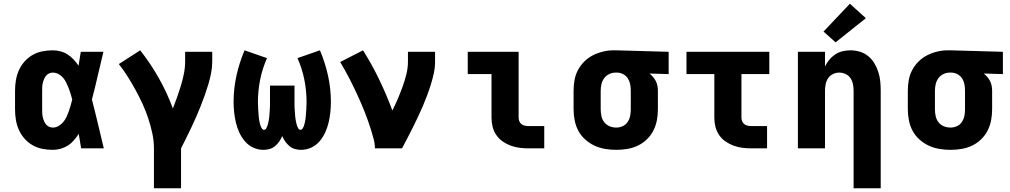

<svg xmlns="http://www.w3.org/2000/svg" viewBox="-20 -799 5440 1034"><path d="M264 8Q236 8 208 2.5Q180 -3 155.5 -17Q131 -31 112 -52.5Q93 -74 81.5 -100Q70 -126 65.5 -154Q61 -182 61 -210V-310Q61 -338 65.5 -366Q70 -394 81.5 -420Q93 -446 112 -467.5Q131 -489 155.5 -503Q180 -517 208 -522.5Q236 -528 264 -528Q285 -528 306 -522.5Q327 -517 344.5 -505.5Q362 -494 376.5 -478.5Q391 -463 403 -445Q406 -464 409 -482.5Q412 -501 415 -520H537Q521 -456 506.5 -391.5Q492 -327 475 -263Q492 -198 507.5 -132Q523 -66 539 0H417Q414 -19 410.5 -39Q407 -59 404 -78Q392 -60 378 -43.5Q364 -27 346 -15.5Q328 -4 307 2Q286 8 264 8ZM264 -112Q281 -112 295.5 -120.5Q310 -129 320.5 -141.5Q331 -154 338 -169Q345 -184 350.5 -199.5Q356 -215 360.5 -231Q365 -247 369 -263Q365 -278 360.5 -293.5Q356 -309 350 -324Q344 -339 337 -353.5Q330 -368 319.5 -380.5Q309 -393 294.5 -400.5Q280 -408 264 -408Q254 -408 244 -403.5Q234 -399 227.5 -390.5Q221 -382 217 -372.5Q213 -363 210.5 -352.5Q208 -342 207.5 -331.5Q207 -321 207 -310V-210Q207 -199 207.5 -188.5Q208 -178 210.5 -167.5Q213 -157 217 -147.5Q221 -138 227.5 -129.5Q234 -121 244 -116.5Q254 -112 264 -112Z M809 215V0Q809 -42 800 -82.5Q791 -123 778 -162.5Q765 -202 747.5 -240Q730 -278 710 -314.5Q690 -351 668 -386Q646 -421 620 -454L735 -528Q791 -457 835.5 -378Q880 -299 911 -215Q923 -245 934 -276Q945 -307 954.5 -338.5Q964 -370 970.5 -402.5Q977 -435 977 -468V-520H1123V-468Q1123 -437 1117 -406Q1111 -375 1102 -345Q1093 -315 1082.5 -285.5Q1072 -256 1060.5 -227Q1049 -198 1036.5 -169.5Q1024 -141 1010.5 -112.5Q997 -84 983 -56Q969 -28 955 0V215Z M1399 8Q1370 8 1344 -4Q1318 -16 1299.5 -37.5Q1281 -59 1269 -85Q1257 -111 1250.5 -138.5Q1244 -166 1241 -194Q1238 -222 1238 -250Q1238 -322 1253.5 -392Q1269 -462 1297 -528L1418 -486Q1393 -430 1381 -370Q1369 -310 1369 -249Q1369 -242 1369.5 -235.5Q1370 -229 1370 -222.5Q1370 -216 1370.5 -209.5Q1371 -203 1371.5 -196Q1372 -189 1372.5 -182.5Q1373 -176 1373.5 -169.5Q1374 -163 1375 -156.5Q1376 -150 1377.5 -143.5Q1379 -137 1380.5 -130.5Q1382 -124 1384.5 -118Q1387 -112 1391 -106Q1395 -100 1402 -100Q1409 -100 1413 -106.5Q1417 -113 1419.5 -119.5Q1422 -126 1423.5 -133Q1425 -140 1426.5 -147Q1428 -154 1429 -161Q1430 -168 1430.5 -175Q1431 -182 1431.5 -189Q1432 -196 1432.5 -203Q1433 -210 1433.5 -217.5Q1434 -225 1434 -232Q1434 -239 1434 -246Q1434 -253 1434 -260V-338H1566V-260Q1566 -253 1566 -246Q1566 -239 1566 -232Q1566 -225 1566.5 -217.5Q1567 -210 1567.5 -203Q1568 -196 1568.5 -189Q1569 -182 1569.5 -175Q1570 -168 1571 -161Q1572 -154 1573.5 -147Q1575 -140 1576.5 -133Q1578 -126 1580.5 -119.5Q1583 -113 1587 -106.5Q1591 -100 1598 -100Q1605 -100 1609 -106Q1613 -112 1615.5 -118Q1618 -124 1619.5 -130.5Q1621 -137 1622.5 -143.5Q1624 -150 1625 -156.5Q1626 -163 1626.5 -169.5Q1627 -176 1627.5 -182.5Q1628 -189 1628.5 -196Q1629 -203 1629.5 -209.5Q1630 -216 1630 -222.5Q1630 -229 1630.5 -235.5Q1631 -242 1631 -249Q1631 -310 1619 -370Q1607 -430 1582 -486L1703 -528Q1731 -462 1746.5 -392Q1762 -322 1762 -250Q1762 -222 1759 -194Q1756 -166 1749.5 -138.5Q1743 -111 1731 -85Q1719 -59 1700.5 -37.5Q1682 -16 1656 -4Q1630 8 1601 8Q1585 8 1568.5 3.5Q1552 -1 1539 -12Q1526 -23 1516.5 -36.5Q1507 -50 1500 -66Q1493 -50 1483.5 -36.5Q1474 -23 1461 -12Q1448 -1 1431.5 3.5Q1415 8 1399 8Z M1999 0Q1999 -25 1992.5 -49.5Q1986 -74 1978.5 -98.5Q1971 -123 1962.5 -146.5Q1954 -170 1945 -193.5Q1936 -217 1926 -240Q1916 -263 1905.5 -286Q1895 -309 1884 -331.5Q1873 -354 1861.5 -376.5Q1850 -399 1837.5 -421Q1825 -443 1812 -465L1935 -528Q1983 -452 2022.5 -370Q2062 -288 2093 -204Q2109 -235 2122.5 -267Q2136 -299 2148 -332Q2160 -365 2168.5 -399Q2177 -433 2177 -468V-520H2323V-468Q2323 -436 2316.5 -405.5Q2310 -375 2300.5 -344.5Q2291 -314 2280 -284.5Q2269 -255 2256.5 -226Q2244 -197 2230.5 -168.5Q2217 -140 2203 -112Q2189 -84 2174.5 -56Q2160 -28 2145 0Z M2827 0Q2803 0 2778.5 -3Q2754 -6 2731 -14.5Q2708 -23 2687.5 -37Q2667 -51 2653 -71.5Q2639 -92 2633 -116Q2627 -140 2627 -165V-400H2499V-520H2773V-165Q2773 -155 2777 -145.5Q2781 -136 2789 -130Q2797 -124 2807 -122Q2817 -120 2827 -120H2911V0Z M3299 8Q3269 8 3239 3Q3209 -2 3182 -14.5Q3155 -27 3132 -47.5Q3109 -68 3095 -94Q3081 -120 3075 -150Q3069 -180 3069 -210V-310Q3069 -339 3074 -367.5Q3079 -396 3092.5 -421.5Q3106 -447 3126.5 -467.5Q3147 -488 3172.5 -501Q3198 -514 3226.5 -521Q3255 -528 3283 -528Q3288 -528 3292 -528Q3296 -528 3300 -528L3581 -520V-400L3478 -403Q3488 -395 3497 -384.5Q3506 -374 3512 -362Q3518 -350 3520.5 -336.5Q3523 -323 3523 -310V-210Q3523 -180 3517.5 -151Q3512 -122 3498.5 -95.5Q3485 -69 3463 -48Q3441 -27 3414.5 -14.5Q3388 -2 3358.5 3Q3329 8 3299 8ZM3299 -112Q3317 -112 3333.5 -119.5Q3350 -127 3360 -142Q3370 -157 3373.5 -174.5Q3377 -192 3377 -210V-310Q3377 -327 3374 -344Q3371 -361 3362 -375.5Q3353 -390 3338 -398.5Q3323 -407 3306 -408H3300Q3299 -408 3297.5 -408Q3296 -408 3295 -408Q3277 -408 3260.5 -400Q3244 -392 3233.5 -377.5Q3223 -363 3219 -345.5Q3215 -328 3215 -310V-210Q3215 -192 3219 -173.5Q3223 -155 3234.5 -140.5Q3246 -126 3263 -119Q3280 -112 3299 -112Z M4027 0Q4003 0 3978.5 -3Q3954 -6 3931 -14.5Q3908 -23 3887.5 -37Q3867 -51 3853 -71.5Q3839 -92 3833 -116Q3827 -140 3827 -165V-400H3677V-520H4123V-400H3973V-165Q3973 -155 3977 -145.5Q3981 -136 3989 -130Q3997 -124 4007 -122Q4017 -120 4027 -120H4111V0Z M4577 215V-310Q4577 -328 4573.5 -345.5Q4570 -363 4560.5 -377.5Q4551 -392 4534.5 -400Q4518 -408 4500 -408Q4482 -408 4465.5 -400Q4449 -392 4439.5 -377.5Q4430 -363 4426.5 -345.5Q4423 -328 4423 -310V0H4277V-520H4423V-441Q4432 -460 4446 -477Q4460 -494 4478 -506Q4496 -518 4517.5 -523Q4539 -528 4560 -528Q4586 -528 4611 -520.5Q4636 -513 4656 -496.5Q4676 -480 4689 -458Q4702 -436 4710 -411.5Q4718 -387 4720.5 -361.5Q4723 -336 4723 -310V215ZM4480 -571 4415 -629 4557 -779 4643 -701Z M5099 8Q5069 8 5039 3Q5009 -2 4982 -14.5Q4955 -27 4932 -47.5Q4909 -68 4895 -94Q4881 -120 4875 -150Q4869 -180 4869 -210V-310Q4869 -339 4874 -367.5Q4879 -396 4892.5 -421.5Q4906 -447 4926.5 -467.5Q4947 -488 4972.5 -501Q4998 -514 5026.5 -521Q5055 -528 5083 -528Q5088 -528 5092 -528Q5096 -528 5100 -528L5381 -520V-400L5278 -403Q5288 -395 5297 -384.5Q5306 -374 5312 -362Q5318 -350 5320.5 -336.5Q5323 -323 5323 -310V-210Q5323 -180 5317.5 -151Q5312 -122 5298.5 -95.5Q5285 -69 5263 -48Q5241 -27 5214.5 -14.5Q5188 -2 5158.5 3Q5129 8 5099 8ZM5099 -112Q5117 -112 5133.5 -119.5Q5150 -127 5160 -142Q5170 -157 5173.5 -174.5Q5177 -192 5177 -210V-310Q5177 -327 5174 -344Q5171 -361 5162 -375.5Q5153 -390 5138 -398.5Q5123 -407 5106 -408H5100Q5099 -408 5097.5 -408Q5096 -408 5095 -408Q5077 -408 5060.5 -400Q5044 -392 5033.5 -377.5Q5023 -363 5019 -345.5Q5015 -328 5015 -310V-210Q5015 -192 5019 -173.5Q5023 -155 5034.5 -140.5Q5046 -126 5063 -119Q5080 -112 5099 -112Z"/></svg>

Font: Iosevka Custom Heavy Extended
Style: Regular
Weight: 900
Width: 7
Monospace: yes
Designer: Belleve Invis
Foundry: Belleve Invis
Version: Version 11.2.4; ttfautohint (v1.8.4)